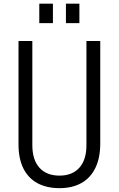

<svg xmlns="http://www.w3.org/2000/svg" viewBox="-20 -1006 642 1038"><path d="M80.1 -225.1V-784.2H154.8V-221.7Q154.8 -141.6 193.4 -99.1Q231.9 -56.6 301.8 -56.6Q370.6 -56.6 408.9 -99.1Q447.3 -141.6 447.3 -221.7V-784.2H522V-230.5Q522 -152.3 495.6 -98.1Q469.2 -43.9 419.9 -16.4Q370.6 11.2 301.8 11.2Q232.4 11.2 182.6 -15.6Q132.8 -42.5 106.4 -95.5Q80.1 -148.4 80.1 -225.1ZM192.4 -986.3H266.1V-880.9H192.4ZM336.4 -986.3H409.2V-880.9H336.4Z"/></svg>

Font: Decalotype Light
Style: Regular
Weight: 300
Designer: Alfredo Marco Pradil
Foundry: Alfredo Marco Pradil
Version: Version 1.0